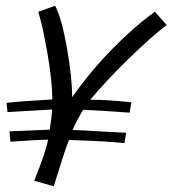

<svg xmlns="http://www.w3.org/2000/svg" viewBox="-20 -645 614 668"><path d="M161 -264 6 -255 3 -287Q37 -292 162 -299Q162 -362 145 -459.5Q128 -557 113 -604L172 -625Q195 -580 213 -477.5Q231 -375 231 -307Q297 -400 374 -478Q451 -556 519 -604L560 -558Q506 -517 428.5 -441.5Q351 -366 294 -298Q356 -298 437 -289L431 -253Q325 -261 269 -263Q239 -211 233 -193L419 -183L413 -147Q348 -154 220 -158Q205 -121 167 3L99 -16Q142 -123 147 -159Q114 -159 16 -152L13 -188L153 -194Q161 -247 161 -257Z"/></svg>

Font: Marck Script
Style: Regular
Weight: 400
Designer: Denis Masharov, Marck Fogel
Foundry: Denis Masharov
Version: Version 1.002